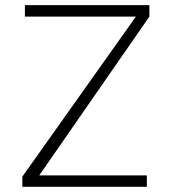

<svg xmlns="http://www.w3.org/2000/svg" viewBox="-20 -718 660 738"><path d="M554.2 -698.2V-654.3L130.9 -43.9H544.4V0H65.9V-39.1L502.4 -654.3H75.7V-698.2Z"/></svg>

Font: Voltera Light
Style: Light
Weight: 300
Designer: Bernd Montag
Version: Version 1.301